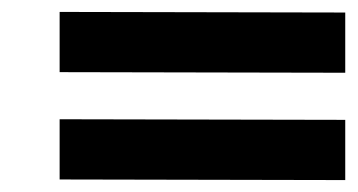

<svg xmlns="http://www.w3.org/2000/svg" viewBox="-20 -441 600 322"><path d="M559 -319 80 -320V-421L559 -420ZM559 -139 80 -140V-241L559 -240Z"/></svg>

Font: Goldman
Style: Regular
Weight: 400
Designer: Jaikishan Patel
Version: Version 1.000; ttfautohint (v1.8.3)